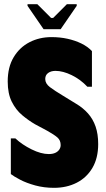

<svg xmlns="http://www.w3.org/2000/svg" viewBox="-20 -889 508 921"><path d="M451 -198Q451 -131 423.5 -84Q396 -37 348 -12.5Q300 12 239 12Q191 12 149 0.5Q107 -11 76.5 -27Q46 -43 32 -54V-225H54Q86 -195 131.5 -172.5Q177 -150 214 -150Q232 -150 244.5 -155.5Q257 -161 264 -171Q271 -181 271 -193Q271 -216 255.5 -229.5Q240 -243 206 -262L148 -293Q117 -311 86.5 -336.5Q56 -362 36.5 -401Q17 -440 17 -498Q17 -567 45.5 -614.5Q74 -662 121.5 -686.5Q169 -711 227 -711Q268 -711 304 -703Q340 -695 370 -680.5Q400 -666 421 -644V-473H399Q366 -508 324 -528.5Q282 -549 246 -549Q225 -549 211 -539Q197 -529 197 -510Q197 -488 219.5 -471Q242 -454 282 -430L344 -392Q378 -372 402 -345Q426 -318 438.5 -282Q451 -246 451 -198ZM189 -749 112 -861V-869H159L225 -803H235L301 -869H348V-861L271 -749Z"/></svg>

Font: Phudu ExtraBold
Style: Regular
Weight: 800
Version: Version 1.005;gftools[0.9.23]